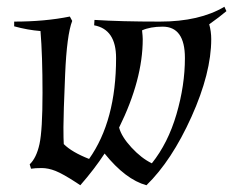

<svg xmlns="http://www.w3.org/2000/svg" viewBox="-20 -534 691 569"><path d="M194 -472Q178 -431 173 -313Q168 -195 168 -157.5Q168 -120 169 -107Q193 -83 244 -63Q324 -176 324 -362Q324 -447 259 -459L260 -475Q337 -470 454 -470Q571 -470 645 -514L651 -501Q631 -484 600 -462Q606 -441 606 -418Q606 -318 547.5 -188Q489 -58 414 15Q352 -2 290 -79Q260 -33 218 15L206 7Q166 -19 144.5 -27.5Q123 -36 103.5 -36Q84 -36 72 -34L68 -47Q88 -66 97 -107Q106 -148 106 -259Q106 -370 100 -442Q62 -445 22 -456V-470Q113 -470 187 -485ZM403 -418Q403 -298 333 -156Q340 -129 369.5 -97Q399 -65 430 -50Q478 -110 503 -195.5Q528 -281 528 -362Q528 -455 462 -455Q425 -455 401 -444Q403 -426 403 -418Z"/></svg>

Font: Almendra
Style: Italic
Weight: 400
Italic angle: -12°
Designer: Ana Sanfelippo
Foundry: Ana Sanfelippo
Version: Version 1.004